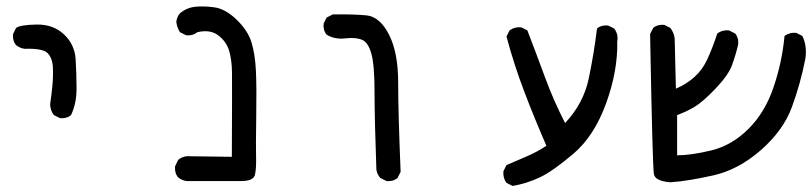

<svg xmlns="http://www.w3.org/2000/svg" viewBox="-20 -459 2585 611"><path d="M170.9 -83 151.4 -92.8Q139.6 -108.4 139.6 -127.9Q143.6 -155.3 146.5 -183.6Q149.4 -211.9 148.4 -242.2Q147.5 -272.5 132.3 -289.1Q117.2 -305.7 58.6 -303.7Q43 -305.7 31.2 -315.4Q19.5 -329.1 21.5 -350.6L31.2 -370.1Q43 -379.9 96.2 -380.9Q149.4 -381.8 183.6 -349.6Q217.8 -317.4 220.7 -270.5Q223.6 -223.6 223.6 -176.8Q223.6 -129.9 206.1 -92.8Q192.4 -81.1 170.9 -83Z M574.2 117.2Q558.6 115.2 546.9 105.5Q535.2 91.8 537.1 70.3L546.9 49.8Q558.6 40 574.2 38.1L717.8 40Q718.8 -187.5 718.3 -228Q717.8 -268.6 709 -297.9Q700.2 -327.1 674.3 -346.7Q648.4 -366.2 607.4 -356.4Q593.8 -344.7 572.3 -346.7L552.7 -356.4Q543 -372.1 541 -389.6Q543 -405.3 552.7 -417Q574.2 -434.6 601.6 -437.5Q628.9 -440.4 663.1 -435.5Q697.3 -430.7 732.9 -396.5Q768.6 -362.3 780.3 -324.2Q792 -286.1 794.4 -232.9Q796.9 -179.7 795.4 -86.4Q793.9 6.8 794.9 41.5Q795.9 76.2 791.5 96.7Q787.1 117.2 746.6 117.2Q706.1 117.2 574.2 117.2Z M1210 117.2 1190.4 107.4Q1179.7 95.7 1177.7 80.1Q1171.9 -81.1 1171.9 -166Q1171.9 -251 1162.1 -287.1Q1152.3 -323.2 1132.8 -332Q1113.3 -340.8 1079.1 -336.9Q1044.9 -333 1019.5 -348.6Q1007.8 -362.3 1009.8 -383.8L1019.5 -403.3L1039.1 -413.1Q1102.5 -414.1 1145.5 -410.2Q1188.5 -406.2 1217.8 -349.1Q1247.1 -292 1247.1 -196.3Q1247.1 -100.6 1254.9 87.9L1245.1 107.4Q1231.4 119.1 1210 117.2Z M1611.3 132.8 1591.8 123Q1580.1 107.4 1582 85.9L1591.8 66.4Q1623 52.7 1656.2 38.6Q1689.5 24.4 1718.8 4.9Q1679.7 -85 1647.5 -169.9Q1615.2 -254.9 1591.8 -342.8L1601.6 -362.3Q1617.2 -374 1638.7 -372.1L1658.2 -362.3Q1687.5 -286.1 1714.4 -212.9Q1741.2 -139.6 1778.3 -67.4Q1836.9 -129.9 1853.5 -209Q1870.1 -288.1 1879.9 -368.2Q1893.6 -379.9 1915 -377.9L1934.6 -368.2Q1948.2 -350.6 1944.3 -327.1Q1946.3 -233.4 1908.7 -129.9Q1871.1 -26.4 1805.2 29.8Q1739.3 85.9 1697.8 105.5Q1656.2 125 1611.3 132.8Z M2113.3 121.1Q2065.4 117.2 2061 95.7Q2056.6 74.2 2048.8 -350.6L2058.6 -370.1Q2072.3 -381.8 2093.8 -379.9L2113.3 -370.1Q2125 -354.5 2127 -336.9L2130.9 -176.8Q2165 -191.4 2190.4 -214.4Q2215.8 -237.3 2231.4 -271.5Q2247.1 -305.7 2262.7 -352.5Q2278.3 -364.3 2299.8 -362.3L2319.3 -352.5Q2331.1 -338.9 2329.1 -317.4Q2321.3 -284.2 2309.6 -252Q2297.9 -219.7 2256.8 -176.8Q2215.8 -133.8 2189 -118.2Q2162.1 -102.5 2134.8 -92.8V35.2Q2179.7 35.2 2244.1 19.5Q2308.6 3.9 2361.3 -48.3Q2414.1 -100.6 2441.4 -180.7Q2468.8 -260.7 2476.6 -344.7Q2492.2 -356.4 2513.7 -354.5L2533.2 -344.7Q2548.8 -313.5 2543 -272.5Q2527.3 -192.4 2500 -118.2Q2472.7 -43.9 2401.4 18.6Q2330.1 81.1 2250 99.1Q2169.9 117.2 2113.3 121.1Z"/></svg>

Font: NaikaiFont
Style: Regular-Lite
Weight: 400
Version: Version 1.67